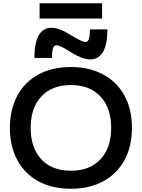

<svg xmlns="http://www.w3.org/2000/svg" viewBox="-20 -1153 873 1183"><path d="M41 -365Q41 -479 87 -564Q133 -649 217.5 -694.5Q302 -740 417 -740Q531 -740 616 -694Q701 -648 747 -563.5Q793 -479 793 -365Q793 -251 747 -166.5Q701 -82 616 -36Q531 10 417 10Q302 10 217.5 -35.5Q133 -81 87 -166Q41 -251 41 -365ZM417 -101Q533 -101 599 -171.5Q665 -242 665 -365Q665 -488 599 -558.5Q533 -629 417 -629Q300 -629 234.5 -558.5Q169 -488 169 -365Q169 -242 234.5 -171.5Q300 -101 417 -101ZM408 -837Q350 -874 327 -874Q313 -874 306.5 -855.5Q300 -837 300 -796H192Q192 -888 218.5 -935Q245 -982 298 -982Q347 -982 426 -931Q487 -894 507 -894Q521 -894 527.5 -912.5Q534 -931 534 -972H642Q642 -880 615 -833.5Q588 -787 536 -787Q485 -787 408 -837ZM224 -1133H609V-1039H224Z"/></svg>

Font: Enso SemiBold
Style: Regular
Weight: 600
Designer: Coji Morishita
Foundry: UNDERFOREST DESIGN
Version: Version 1.000